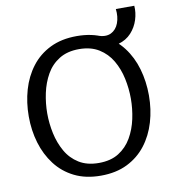

<svg xmlns="http://www.w3.org/2000/svg" viewBox="-92 -924 920 1015"><g transform="rotate(-10 368.5 -416.0)"><path d="M368 11Q287 11 226.5 -19Q166 -49 126 -101.5Q86 -154 66 -221Q46 -288 46 -363Q46 -438 65.5 -505.5Q85 -573 125 -625.5Q165 -678 226 -708Q287 -738 369 -738Q451 -738 511.5 -708Q572 -678 612 -625.5Q652 -573 671.5 -505.5Q691 -438 691 -363Q691 -288 671 -220.5Q651 -153 611 -101Q571 -49 510.5 -19Q450 11 368 11ZM369 -57Q433 -57 476 -84Q519 -111 545 -156Q571 -201 582.5 -255Q594 -309 594 -363Q594 -417 582.5 -471Q571 -525 545 -569.5Q519 -614 475.5 -641Q432 -668 369 -668Q306 -668 262.5 -641Q219 -614 193.5 -569Q168 -524 156.5 -470Q145 -416 145 -362Q145 -308 156.5 -254.5Q168 -201 193.5 -156Q219 -111 262.5 -84Q306 -57 369 -57ZM478 -721Q521 -706 549.5 -720Q578 -734 590.5 -767.5Q603 -801 598 -843H697Q700 -806 688 -768Q676 -730 649 -700.5Q622 -671 579.5 -659Q537 -647 478 -660Z"/></g></svg>

Font: Rosario Light
Style: Regular
Weight: 300
Designer: Hector Gatti
Foundry: Omnibus Type
Version: Version 1.101; ttfautohint (v1.8.1.43-b0c9)